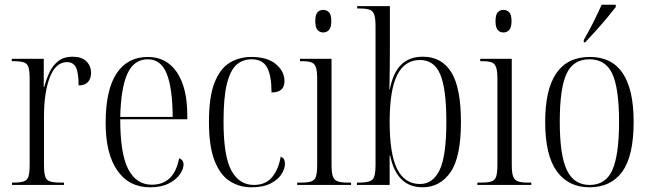

<svg xmlns="http://www.w3.org/2000/svg" viewBox="-20 -786 2762 816"><path d="M31 0V-10H37Q66 -10 81 -15Q96 -20 101 -36Q106 -52 106 -85V-452Q106 -485 101 -500.5Q96 -516 81 -521Q66 -526 35 -526H30V-536H166V-416H168Q177 -451 191 -480Q205 -509 228.5 -527Q252 -545 288 -545Q327 -545 347 -525.5Q367 -506 367 -476Q367 -452 354 -437.5Q341 -423 314 -423Q314 -478 302.5 -500Q291 -522 265 -522Q217 -522 192 -458Q167 -394 167 -292V-85Q167 -53 172 -36.5Q177 -20 192.5 -15Q208 -10 238 -10H252V0Z M618 10Q528 10 478.5 -61.5Q429 -133 429 -263Q429 -404 475.5 -474Q522 -544 608 -544Q688 -544 732 -478.5Q776 -413 776 -296V-279H491Q491 -131 525.5 -66Q560 -1 625 -1Q673 -1 702 -29.5Q731 -58 741 -113Q760 -107 760 -87Q760 -67 744 -44.5Q728 -22 696.5 -6Q665 10 618 10ZM714 -289Q713 -412 688.5 -473Q664 -534 608 -534Q550 -534 522 -474Q494 -414 491 -289Z M1049 10Q997 10 956 -16.5Q915 -43 891.5 -104Q868 -165 868 -268Q868 -374 891.5 -434Q915 -494 955.5 -519Q996 -544 1049 -544Q1116 -544 1152.5 -513.5Q1189 -483 1189 -441Q1189 -393 1134 -393Q1134 -463 1115.5 -498.5Q1097 -534 1049 -534Q1012 -534 985.5 -511Q959 -488 944.5 -430.5Q930 -373 930 -269Q930 -122 963.5 -61Q997 0 1059 0Q1108 0 1135.5 -32Q1163 -64 1173 -120Q1191 -114 1191 -90Q1191 -69 1176.5 -46Q1162 -23 1130.5 -6.5Q1099 10 1049 10Z M1354 -648Q1339 -648 1329.5 -658.5Q1320 -669 1320 -696Q1320 -724 1329.5 -734Q1339 -744 1354 -744Q1368 -744 1378 -734Q1388 -724 1388 -696Q1388 -669 1378 -658.5Q1368 -648 1354 -648ZM1243 0V-10H1260Q1288 -10 1303 -15Q1318 -20 1323 -36.5Q1328 -53 1328 -86V-449Q1328 -482 1323 -498.5Q1318 -515 1304.5 -520.5Q1291 -526 1264 -526H1255V-536H1389V-86Q1389 -53 1394.5 -37Q1400 -21 1414.5 -15.5Q1429 -10 1457 -10H1472V0Z M1776 10Q1666 10 1638 -125H1636V0H1497V-10H1508Q1550 -10 1563 -23Q1576 -36 1576 -82V-674Q1576 -708 1570.5 -724Q1565 -740 1550 -745Q1535 -750 1508 -750H1498V-760H1637V-568Q1637 -541 1636.5 -500Q1636 -459 1635 -407H1637Q1650 -476 1684.5 -510.5Q1719 -545 1777 -545Q1857 -545 1898 -479Q1939 -413 1939 -267Q1939 -118 1894.5 -54Q1850 10 1776 10ZM1765 -4Q1820 -4 1848.5 -63.5Q1877 -123 1877 -269Q1877 -409 1851 -470Q1825 -531 1765 -531Q1700 -531 1668 -467Q1636 -403 1636 -268Q1636 -131 1668 -67.5Q1700 -4 1765 -4Z M2120 -648Q2105 -648 2095.5 -658.5Q2086 -669 2086 -696Q2086 -724 2095.5 -734Q2105 -744 2120 -744Q2134 -744 2144 -734Q2154 -724 2154 -696Q2154 -669 2144 -658.5Q2134 -648 2120 -648ZM2009 0V-10H2026Q2054 -10 2069 -15Q2084 -20 2089 -36.5Q2094 -53 2094 -86V-449Q2094 -482 2089 -498.5Q2084 -515 2070.5 -520.5Q2057 -526 2030 -526H2021V-536H2155V-86Q2155 -53 2160.5 -37Q2166 -21 2180.5 -15.5Q2195 -10 2223 -10H2238V0Z M2485 10Q2396 10 2346.5 -58Q2297 -126 2297 -268Q2297 -544 2487 -544Q2673 -544 2673 -268Q2673 -124 2625 -57Q2577 10 2485 10ZM2486 0Q2555 0 2583 -64.5Q2611 -129 2611 -268Q2611 -410 2582.5 -472Q2554 -534 2485 -534Q2416 -534 2387.5 -472Q2359 -410 2359 -268Q2359 -127 2389 -63.5Q2419 0 2486 0ZM2461 -616Q2483 -654 2502.5 -693Q2522 -732 2537 -766H2597V-756Q2584 -739 2561.5 -712Q2539 -685 2513.5 -656.5Q2488 -628 2467 -606H2461Z"/></svg>

Font: Noto Serif Display Condensed Light
Style: Regular
Weight: 300
Width: 3
Designer: Monotype Design Team
Foundry: Monotype Imaging Inc.
Version: Version 2.009